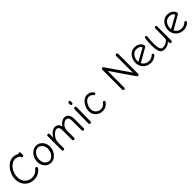

<svg xmlns="http://www.w3.org/2000/svg" viewBox="488 -2436 4205 4205"><g transform="rotate(-45 2591.0 -333.5)"><path d="M336.9 5.9Q278.3 5.9 225.6 -15.4Q172.9 -36.6 133.5 -74.5Q94.2 -112.3 71 -168.5Q47.9 -224.6 47.9 -291Q47.9 -364.7 74.5 -436Q101.1 -507.3 144 -559.6Q187 -611.8 243.2 -643.8Q299.3 -675.8 356 -675.8Q429.7 -675.8 488.8 -637.2Q495.6 -650.9 515.1 -650.9Q528.3 -650.9 537.1 -642.1Q545.9 -633.3 545.9 -620.1V-556.2Q545.9 -543 536.6 -533.4Q527.3 -523.9 514.2 -523.9Q500.5 -523.9 491.2 -533.2Q481.9 -542.5 481.9 -555.2V-563Q429.2 -612.8 356 -612.8Q312 -612.8 268.1 -586.2Q224.1 -559.6 190.2 -516.1Q156.2 -472.7 135 -413.1Q113.8 -353.5 113.8 -291Q113.8 -237.3 132.3 -192.6Q150.9 -147.9 181.9 -118.7Q212.9 -89.4 252.9 -73.2Q293 -57.1 336.9 -57.1Q452.1 -57.1 523.9 -150.9Q533.7 -163.1 548.8 -163.1Q562 -163.1 571.5 -154.5Q581.1 -146 581.1 -130.9Q581.1 -118.7 575.2 -111.8Q533.2 -55.2 471.2 -24.7Q409.2 5.9 336.9 5.9Z M862.8 5.9Q806.2 5.9 759.5 -24.7Q712.9 -55.2 686.3 -107.9Q659.7 -160.6 659.7 -224.1Q659.7 -291.5 689.5 -353Q719.2 -414.6 773.9 -453.9Q828.6 -493.2 893.6 -493.2Q978.5 -493.2 1037.1 -426.8Q1095.7 -360.4 1095.7 -264.2Q1095.7 -191.9 1064 -129.6Q1032.2 -67.4 978.5 -30.8Q924.8 5.9 862.8 5.9ZM866.7 -50.8Q909.2 -50.8 947.5 -79.3Q985.8 -107.9 1008.8 -156.2Q1031.7 -204.6 1031.7 -258.8Q1031.7 -330.6 990.2 -383.3Q948.7 -436 888.7 -436Q822.3 -436 773.4 -372.3Q724.6 -308.6 724.6 -226.1Q724.6 -148.4 766.6 -99.6Q808.6 -50.8 866.7 -50.8Z M1220.7 -23.9V-461.9Q1220.7 -474.1 1230.2 -483.6Q1239.7 -493.2 1252.4 -493.2Q1265.6 -493.2 1274.7 -483.6Q1283.7 -474.1 1283.7 -461.9V-347.2Q1316.4 -412.1 1369.1 -452.6Q1421.9 -493.2 1472.7 -493.2Q1515.6 -493.2 1550 -467.3Q1584.5 -441.4 1597.7 -379.9Q1633.3 -438.5 1678.2 -465.8Q1723.1 -493.2 1767.6 -493.2Q1828.6 -493.2 1865 -448.2Q1901.4 -403.3 1901.4 -308.1V-23.9Q1901.4 -11.7 1891.8 -2.9Q1882.3 5.9 1869.6 5.9Q1856.9 5.9 1847.7 -2.9Q1838.4 -11.7 1838.4 -23.9V-314.9Q1838.4 -377 1818.6 -405.5Q1798.8 -434.1 1759.8 -434.1Q1738.3 -434.1 1712.2 -421.1Q1686 -408.2 1661.6 -385.7Q1637.2 -363.3 1620.8 -327.1Q1604.5 -291 1604.5 -250V-23.9Q1604.5 -11.7 1595.7 -2.9Q1586.9 5.9 1573.7 5.9Q1561 5.9 1551.3 -2.9Q1541.5 -11.7 1541.5 -23.9V-314.9Q1541.5 -377.9 1523.2 -406Q1504.9 -434.1 1464.4 -434.1Q1430.7 -434.1 1394.5 -405.8Q1358.4 -377.4 1328.6 -335.9Q1301.8 -298.3 1292.7 -265.1Q1283.7 -231.9 1283.7 -172.9V-23.9Q1283.7 -11.7 1274.4 -2.9Q1265.1 5.9 1252.4 5.9Q1239.7 5.9 1230.2 -2.9Q1220.7 -11.7 1220.7 -23.9Z M2055.2 -603 2056.2 -644Q2056.2 -655.8 2066.2 -664.8Q2076.2 -673.8 2088.4 -673.8Q2100.1 -673.8 2109.1 -664.3Q2118.2 -654.8 2118.2 -643.1L2117.2 -602.1Q2117.2 -588.9 2108.2 -580.3Q2099.1 -571.8 2086.4 -571.8Q2073.7 -571.8 2064.5 -581.1Q2055.2 -590.3 2055.2 -603ZM2080.1 5.9Q2066.4 5.9 2056.9 -3.7Q2047.4 -13.2 2047.4 -25.9L2053.2 -460Q2053.2 -473.1 2063.2 -483.2Q2073.2 -493.2 2086.4 -493.2Q2099.6 -493.2 2108.9 -483.4Q2118.2 -473.6 2118.2 -460L2112.3 -25.9Q2112.3 -13.2 2102.5 -3.7Q2092.8 5.9 2080.1 5.9Z M2460 5.9Q2401.4 5.9 2351.3 -22.5Q2301.3 -50.8 2271.5 -100.8Q2241.7 -150.9 2241.7 -210.9Q2241.7 -278.8 2272.9 -344.5Q2304.2 -410.2 2356.2 -451.7Q2408.2 -493.2 2464.8 -493.2Q2517.1 -493.2 2550.3 -476.1Q2583.5 -459 2614.7 -422.9Q2622.6 -415 2622.6 -401.9Q2622.6 -389.2 2614 -380.1Q2605.5 -371.1 2592.8 -371.1Q2579.1 -371.1 2569.8 -381.8Q2547.9 -408.2 2524.7 -421.6Q2501.5 -435.1 2466.8 -435.1Q2426.8 -435.1 2388.4 -403.1Q2350.1 -371.1 2326.4 -319.3Q2302.7 -267.6 2302.7 -212.9Q2302.7 -175.3 2317.1 -143.8Q2331.5 -112.3 2354.7 -92.8Q2377.9 -73.2 2405.3 -62.5Q2432.6 -51.8 2460 -51.8Q2545.4 -51.8 2593.8 -121.1Q2606.4 -139.2 2621.6 -139.2Q2634.3 -139.2 2643.6 -130.1Q2652.8 -121.1 2652.8 -108.9Q2652.8 -99.6 2642.6 -85.9Q2617.2 -48.3 2568.1 -21.2Q2519 5.9 2460 5.9Z M3127 5.9Q3114.3 5.9 3104.5 -3.7Q3094.7 -13.2 3094.7 -25.9L3095.7 -644Q3095.7 -656.2 3105 -665.5Q3114.3 -674.8 3127 -674.8Q3142.6 -674.8 3153.8 -662.1L3522.9 -126V-644Q3522.9 -657.2 3532.2 -666.5Q3541.5 -675.8 3554.7 -675.8Q3567.4 -675.8 3577.1 -666.3Q3586.9 -656.7 3586.9 -644V-25.9Q3586.9 -12.2 3577.6 -3.2Q3568.4 5.9 3554.7 5.9Q3538.1 5.9 3528.8 -7.8L3159.7 -542L3158.7 -25.9Q3158.7 -12.7 3149.4 -3.4Q3140.1 5.9 3127 5.9Z M3964.4 5.9Q3891.1 5.9 3833.5 -27.3Q3775.9 -60.5 3745.6 -115Q3715.3 -169.4 3715.3 -233.9Q3715.3 -302.2 3742.7 -361.1Q3770 -419.9 3822.3 -456.5Q3874.5 -493.2 3940.4 -493.2Q3977.1 -493.2 4009.3 -483.4Q4041.5 -473.6 4062.7 -458.3Q4084 -442.9 4099.4 -424.3Q4114.7 -405.8 4121.6 -388.7Q4128.4 -371.6 4128.4 -357.9Q4128.4 -339.8 4104.5 -326.2L3794.4 -148.9Q3846.2 -51.8 3963.4 -51.8Q3995.6 -51.8 4031.2 -67.6Q4066.9 -83.5 4087.4 -106Q4094.2 -116.2 4107.4 -116.2Q4120.1 -116.2 4128.7 -107.4Q4137.2 -98.6 4137.2 -85.9Q4137.2 -75.7 4129.4 -65.9Q4102.5 -35.2 4055.9 -14.6Q4009.3 5.9 3964.4 5.9ZM3775.4 -205.1 4066.4 -366.2Q4038.6 -434.1 3941.4 -434.1Q3869.1 -434.1 3822 -377Q3774.9 -319.8 3773.4 -236.8Q3773.4 -217.3 3775.4 -205.1Z M4384.3 8.8Q4330.6 8.8 4298.8 -13.7Q4267.1 -36.1 4250.7 -91.6Q4234.4 -147 4233.4 -244.1Q4231.9 -375.5 4245.6 -457Q4248.5 -476.6 4255.9 -485.4Q4263.2 -494.1 4277.3 -494.1Q4290 -494.1 4298.3 -485.8Q4306.6 -477.5 4306.6 -463.9Q4306.6 -460.9 4300.5 -396Q4294.4 -331.1 4294.4 -244.1Q4294.4 -139.2 4315.2 -93Q4335.9 -46.9 4385.3 -46.9Q4430.2 -46.9 4475.6 -70.3Q4521 -93.8 4540.5 -116.2Q4552.2 -129.9 4552.2 -161.1L4556.6 -465.8Q4556.6 -478 4565.7 -486.1Q4574.7 -494.1 4586.4 -494.1Q4598.6 -494.1 4607.4 -486.3Q4616.2 -478.5 4616.2 -465.8V-24.9Q4616.2 -12.7 4606.2 -3.4Q4596.2 5.9 4583.5 5.9Q4567.9 5.9 4558.1 -3.9Q4548.3 -13.7 4548.3 -28.8V-66.9Q4526.4 -37.6 4481 -14.4Q4435.5 8.8 4384.3 8.8Z M4976.1 5.9Q4902.8 5.9 4845.2 -27.3Q4787.6 -60.5 4757.3 -115Q4727.1 -169.4 4727.1 -233.9Q4727.1 -302.2 4754.4 -361.1Q4781.7 -419.9 4834 -456.5Q4886.2 -493.2 4952.1 -493.2Q4988.8 -493.2 5021 -483.4Q5053.2 -473.6 5074.5 -458.3Q5095.7 -442.9 5111.1 -424.3Q5126.5 -405.8 5133.3 -388.7Q5140.1 -371.6 5140.1 -357.9Q5140.1 -339.8 5116.2 -326.2L4806.2 -148.9Q4857.9 -51.8 4975.1 -51.8Q5007.3 -51.8 5043 -67.6Q5078.6 -83.5 5099.1 -106Q5106 -116.2 5119.1 -116.2Q5131.8 -116.2 5140.4 -107.4Q5148.9 -98.6 5148.9 -85.9Q5148.9 -75.7 5141.1 -65.9Q5114.3 -35.2 5067.6 -14.6Q5021 5.9 4976.1 5.9ZM4787.1 -205.1 5078.1 -366.2Q5050.3 -434.1 4953.1 -434.1Q4880.9 -434.1 4833.7 -377Q4786.6 -319.8 4785.2 -236.8Q4785.2 -217.3 4787.1 -205.1Z"/></g></svg>

Font: Comic Neue
Style: Regular
Weight: 400
Designer: Craig Rozynski
Foundry: Craig Rozynski
Version: Version 2.003;hotconv 1.0.109;makeotfexe 2.5.65596